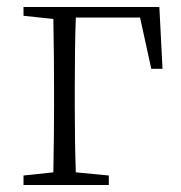

<svg xmlns="http://www.w3.org/2000/svg" viewBox="-20 -527 516 547"><path d="M196 -477Q193 -395 193 -275V-226Q193 -119 196 -36L290 -27V0H47V-27L132 -36Q134 -146 134 -226V-275Q134 -361 132 -473L47 -482V-507H434L443 -331H411L379 -477Z"/></svg>

Font: Source Han Serif SC ExtraLight
Style: Regular
Weight: 250
Designer: Ryoko NISHIZUKA  (kana & ideographs); Frank Grießhammer (Latin, Greek & Cyrillic); Wenlong ZHANG  (bopomofo); Sandoll Co
Foundry: Adobe Systems Incorporated
Version: Version 1.001 October 20, 2017